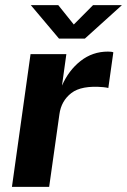

<svg xmlns="http://www.w3.org/2000/svg" viewBox="-20 -728 495 748"><path d="M26.5 0 99 -517H238.5L221.5 -394.5Q247.5 -454 294 -490.5Q340.5 -527 400.5 -527Q416.5 -527 421.5 -524L402 -385Q398 -386.5 392.2 -387.2Q386.5 -388 382 -388.5Q297.5 -396 258 -365.5Q218.5 -335 211.5 -283L171.5 0ZM210 -577.5 100 -708H207L267.5 -632.5L342.5 -708H455L310.5 -577.5Z"/></svg>

Font: Public Sans
Style: Bold Italic
Weight: 700
Italic angle: -8°
Designer: The Public Sans project authors (U.S. Web Design System). Libre Franklin designed by Pablo Impallari and Rodrigo Fuenzal
Version: Version 1.008; ttfautohint (v1.8.1) -l 8 -r 50 -G 200 -x 14 